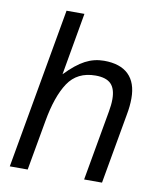

<svg xmlns="http://www.w3.org/2000/svg" viewBox="-85 -830 747 898"><g transform="rotate(10 288.5 -381.5)"><path d="M23 0 158 -763H243L191 -467Q241 -519 283 -541Q325 -563 372 -563Q449 -563 488.5 -524.5Q528 -486 528 -412Q528 -375 520 -333L461 0H376L435 -333Q441 -366 441 -392Q441 -442 418 -465Q395 -488 345 -488Q258 -488 214.5 -422.5Q171 -357 150 -236L108 0Z"/></g></svg>

Font: Open Sauce One
Style: Italic
Weight: 400
Italic angle: -10°
Designer: Alfredo Marco Pradil
Foundry: Creative Sauce Fz LLC
Version: Version 1.477